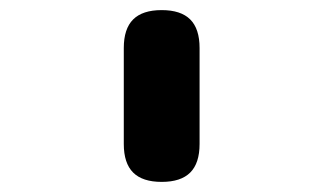

<svg xmlns="http://www.w3.org/2000/svg" viewBox="-20 -780 640 380"><path d="M225 -495V-685Q225 -723 243.5 -741.5Q262 -760 300 -760Q338 -760 356.5 -741.5Q375 -723 375 -685V-495Q375 -457 356.5 -438.5Q338 -420 300 -420Q262 -420 243.5 -438.5Q225 -457 225 -495Z"/></svg>

Font: Maple Mono NL ExtraBold
Style: Regular
Weight: 800
Monospace: yes
Designer: subframe7536
Version: Version 7.000